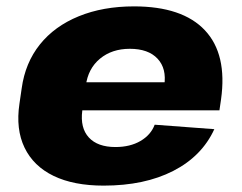

<svg xmlns="http://www.w3.org/2000/svg" viewBox="-20 -571 758 602"><path d="M305 11Q211 11 148 -19.5Q85 -50 57 -108Q29 -166 41 -246L48 -294Q59 -374 105 -431.5Q151 -489 227 -520Q303 -551 400 -551Q552 -551 622.5 -476Q693 -401 673 -259L668 -225H201L214 -313H523L492 -280L495 -303Q503 -356 474 -387Q445 -418 387 -418Q331 -418 293.5 -387Q256 -356 249 -302L238 -224Q231 -170 258.5 -140Q286 -110 342 -110Q388 -110 420.5 -129Q453 -148 465 -180L652 -166Q613 -81 523 -35Q433 11 305 11Z"/></svg>

Font: Pathway Extreme 28pt ExtraBold
Style: Italic
Weight: 800
Italic angle: -8°
Designer: Eduardo Rodriguez Tunni
Foundry: Eduardo Rodriguez Tunni
Version: Version 1.001;gftools[0.9.26]